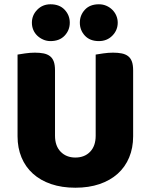

<svg xmlns="http://www.w3.org/2000/svg" viewBox="-20 -861 704 897"><path d="M602 -224Q602 -170 583.5 -125.5Q565 -81 530 -49.5Q495 -18 445 -1Q395 16 332 16Q269 16 219 -1Q169 -18 134 -49.5Q99 -81 80.5 -125.5Q62 -170 62 -224V-606Q73 -608 97 -611.5Q121 -615 143 -615Q166 -615 183.5 -611.5Q201 -608 213 -599Q225 -590 231 -574Q237 -558 237 -532V-227Q237 -179 263.5 -152Q290 -125 332 -125Q375 -125 401 -152Q427 -179 427 -227V-606Q438 -608 462 -611.5Q486 -615 508 -615Q531 -615 548.5 -611.5Q566 -608 578 -599Q590 -590 596 -574Q602 -558 602 -532ZM129 -755Q129 -790 154 -815.5Q179 -841 216 -841Q258 -841 282 -815.5Q306 -790 306 -755Q306 -720 282 -694.5Q258 -669 216 -669Q198 -669 182 -676Q166 -683 154 -694.5Q142 -706 135.5 -721.5Q129 -737 129 -755ZM353 -755Q353 -790 376.5 -815.5Q400 -841 442 -841Q461 -841 477 -834Q493 -827 505 -815Q517 -803 523.5 -787.5Q530 -772 530 -755Q530 -720 505 -694.5Q480 -669 442 -669Q400 -669 376.5 -694.5Q353 -720 353 -755Z"/></svg>

Font: Baloo Cyrillic
Style: Regular
Weight: 400
Designer: Ek Type, Denis Ignatov
Foundry: Ek Type
Version: Version 1.50 July 26, 2019